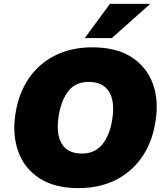

<svg xmlns="http://www.w3.org/2000/svg" viewBox="-20 -962 854 994"><path d="M43 0ZM386 12Q263 12 184.5 -39Q106 -90 74.5 -177.5Q43 -265 60 -373Q77 -482 131 -559Q185 -636 268.5 -676.5Q352 -717 458 -717Q582 -717 660.5 -666.5Q739 -616 771 -529Q803 -442 785 -333Q768 -224 714 -147Q660 -70 576.5 -29Q493 12 386 12ZM404 -167Q472 -167 510.5 -215.5Q549 -264 561 -343Q576 -438 544 -488Q512 -538 439 -538Q371 -538 334 -490.5Q297 -443 284 -363Q269 -268 300 -217.5Q331 -167 404 -167ZM419 -765 549 -942H758L559 -765Z"/></svg>

Font: Winston Black
Style: Italic
Weight: 900
Italic angle: -9°
Designer: Original fonts by Vernon Adams / Changes by Cristiano Sobral
Foundry: VOriginal fonts by Vernon Adams / Changes by Cristiano Sobral
Version: Version 2.503;July 17, 2020;FontCreator 13.0.0.2655 64-bit